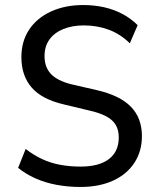

<svg xmlns="http://www.w3.org/2000/svg" viewBox="-20 -734 628 763"><path d="M300 9Q250 9 204.5 0.5Q159 -8 120 -25.5Q81 -43 52 -67L82 -142Q113 -118 147 -102Q181 -86 219.5 -79Q258 -72 300 -72Q374 -72 413 -102Q452 -132 452 -188Q452 -217 440 -237.5Q428 -258 401.5 -272Q375 -286 334 -295L234 -319Q147 -339 106 -386Q65 -433 65 -507Q65 -570 96 -616.5Q127 -663 183 -688.5Q239 -714 311 -714Q355 -714 394.5 -705Q434 -696 467.5 -678Q501 -660 527 -634L496 -562Q458 -599 412 -616Q366 -633 313 -633Q267 -633 231.5 -618.5Q196 -604 176.5 -577Q157 -550 157 -511Q157 -467 182.5 -440Q208 -413 264 -399L364 -376Q456 -355 500 -310Q544 -265 544 -193Q544 -133 514 -87Q484 -41 429 -16Q374 9 300 9Z"/></svg>

Font: Nunito Sans 10pt SemiCondensed Medium
Style: Regular
Weight: 500
Width: 4
Designer: Vernon Adams
Foundry: Vernon Adams
Version: Version 3.101;gftools[0.9.27]